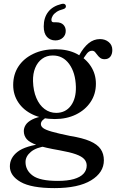

<svg xmlns="http://www.w3.org/2000/svg" viewBox="-20 -739 612 1012"><path d="M349.5 -22.5Q286.5 -35.5 253.2 -45Q220 -54.5 207.8 -63.8Q195.5 -73 195.5 -85Q195.5 -96 204.5 -105.2Q213.5 -114.5 229.5 -122.5L216 -128.5Q173.5 -121.5 149.5 -109Q125.5 -96.5 115.5 -80.8Q105.5 -65 105.5 -48.5Q105.5 -24 120.5 -6Q135.5 12 176 26Q216.5 40 293 53Q349 63 380.2 74.2Q411.5 85.5 424.2 100Q437 114.5 437 133.5Q437 158.5 420 176.8Q403 195 369.2 204.8Q335.5 214.5 284 214.5Q191 214.5 152.8 186.8Q114.5 159 114.5 115Q114.5 85 143 61.2Q171.5 37.5 226 31L213.5 17.5Q114 29 73 60.8Q32 92.5 32 138Q32 187.5 88.5 220Q145 252.5 267 252.5Q393 252.5 460.2 211.5Q527.5 170.5 527.5 106Q527.5 71.5 510.5 46.8Q493.5 22 454.5 5Q415.5 -12 349.5 -22.5ZM381 -422 410 -415.5Q426 -441.5 437.8 -456.5Q449.5 -471.5 465 -471.5Q474.5 -471.5 480.8 -464.8Q487 -458 493.2 -449.2Q499.5 -440.5 508.2 -433.8Q517 -427 531.5 -427Q551 -427 561.5 -440.2Q572 -453.5 572 -475.5Q572 -501.5 553.2 -517.2Q534.5 -533 507 -533Q474 -533 447 -511Q420 -489 398 -448.5ZM485.5 -297.5Q485.5 -348.5 459 -389.5Q432.5 -430.5 385 -455Q337.5 -479.5 272.5 -479.5Q206 -479.5 155.5 -455.2Q105 -431 77.2 -388.8Q49.5 -346.5 49.5 -291Q49.5 -239.5 76.8 -198.8Q104 -158 153.5 -134.8Q203 -111.5 269 -111.5Q331 -111.5 380 -135.2Q429 -159 457.2 -201Q485.5 -243 485.5 -297.5ZM257.5 -446.5Q312 -447 345 -401.2Q378 -355.5 380 -281.5Q381.5 -220 353.8 -182.2Q326 -144.5 277 -144Q242 -144 214.8 -164.5Q187.5 -185 171.5 -222.8Q155.5 -260.5 154 -311Q153 -350.5 165.5 -381Q178 -411.5 201.8 -429Q225.5 -446.5 257.5 -446.5ZM277 -621.5Q301.5 -621.5 314 -608.5Q326.5 -595.5 326.5 -576Q326.5 -554 311 -540Q295.5 -526 272 -526Q245 -526 227.8 -544.2Q210.5 -562.5 210.5 -599.5Q210.5 -645.5 233.8 -676Q257 -706.5 304 -718Q313.5 -720.5 319.2 -718.2Q325 -716 327 -709.5Q328.5 -703.5 325.5 -698.5Q322.5 -693.5 314 -691Q292 -685.5 278.2 -676.2Q264.5 -667 257.8 -655.8Q251 -644.5 251 -633.5Q251 -621.5 264 -621.5Z"/></svg>

Font: Fraunces 10pt
Style: Regular
Weight: 400
Version: Version 1.000;[b76b70a41]